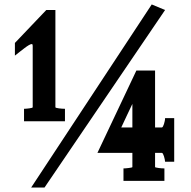

<svg xmlns="http://www.w3.org/2000/svg" viewBox="-20 -814 858 863"><path d="M229 -332Q229 -329 244.5 -327Q260 -325 272 -325V-269H88V-325Q97 -325 112 -327Q127 -329 127 -332V-608Q127 -616 123 -616Q118 -616 109.5 -611Q101 -606 90.5 -598Q80 -590 68.5 -581Q57 -572 47 -564V-621L188 -769H229ZM662 -794 722 -769 180 29H120ZM707 -241Q710 -241 712.5 -245.5Q715 -250 717 -256.5Q719 -263 720.5 -270Q722 -277 722 -283H763V-87H722Q722 -91 720.5 -98Q719 -105 717 -111.5Q715 -118 712.5 -122.5Q710 -127 707 -127H677V-63Q677 -62 681.5 -61Q686 -60 692.5 -59Q699 -58 706 -57.5Q713 -57 719 -57V-1H535V-57Q544 -57 559.5 -59Q575 -61 575 -63V-127H418L593 -497H677V-241ZM575 -241V-347Q563 -321 551 -296.5Q539 -272 525 -241Z"/></svg>

Font: CatShop
Style: Regular
Weight: 400
Designer: Peter Wiegel
Foundry: Peter Wiegel
Version: Version 1.000 2009 initial release